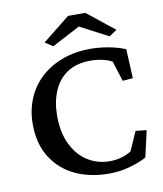

<svg xmlns="http://www.w3.org/2000/svg" viewBox="-85 -821 764 899"><g transform="rotate(-10 297.5 -371.5)"><path d="M360.4 8.8Q272.5 8.8 202.1 -23.9Q131.8 -56.6 90.3 -121.6Q48.8 -186.5 48.8 -281.2Q48.8 -344.7 71.3 -399.9Q93.8 -455.1 136.7 -495.6Q179.7 -536.1 240.2 -559.1Q300.8 -582 376 -582Q418 -582 462.9 -573.7Q507.8 -565.4 541 -550.8L547.9 -412.1L499 -408.2L468.8 -503.9Q450.2 -515.6 422.4 -521.5Q394.5 -527.3 367.2 -527.3Q298.8 -527.3 254.9 -497.6Q210.9 -467.8 189.5 -416Q168 -364.3 168 -299.8Q168 -219.7 195.8 -163.1Q223.6 -106.4 270.5 -77.1Q317.4 -47.9 375 -47.9Q403.3 -47.9 429.7 -55.2Q456.1 -62.5 477.5 -76.2L517.6 -167L569.3 -161.1L541 -36.1Q509.8 -18.6 461.4 -4.9Q413.1 8.8 360.4 8.8ZM511.7 -648.4 474.6 -624 310.5 -710H371.1L207 -624L169.9 -648.4L299.8 -752H381.8Z"/></g></svg>

Font: Crimson Pro Medium
Style: Regular
Weight: 500
Designer: Jacques Le Bailly
Foundry: Baron von Fonthausen
Version: Version 1.003